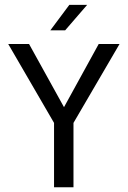

<svg xmlns="http://www.w3.org/2000/svg" viewBox="-20 -790 540 810"><path d="M14.6 -604.5H102.5L250 -337.9L396.5 -604.5H484.4L290 -271.5V0H208V-271.5ZM272.5 -769.5H347.7L254.9 -662.1H192.4Z"/></svg>

Font: BabelStone Pseudographica Colour
Style: Regular
Weight: 400
Designer: Andrew West
Foundry: BabelStone
Version: Version 16.0.0